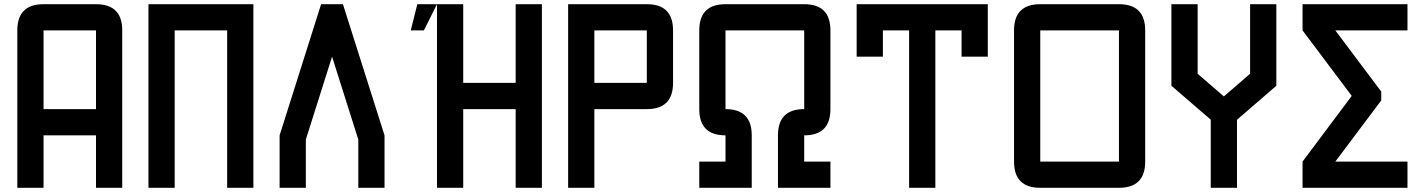

<svg xmlns="http://www.w3.org/2000/svg" viewBox="-20 -895 6790 915"><path d="M187.5 -250V0H62.5V-750Q62.5 -875 187.5 -875H437.5Q562.5 -875 562.5 -750V0H437.5V-250ZM187.5 -375H437.5V-750H187.5Z M1187.5 0H1062.5V-750H812.5V0H687.5V-875H1187.5Z M1812.5 0H1687.5V-230L1562.5 -625L1437.5 -230V0H1312.5V-250L1510.3 -875H1614.3L1812.5 -250Z M2000 -750H1937.5L1968.8 -875H2062.5ZM2187.5 0H2062.5V-875H2187.5V-500H2437.5V-875H2562.5V0H2437.5V-375H2187.5Z M2812.5 -375V0H2687.5V-875H3062.5Q3187.5 -875 3187.5 -750V-500Q3187.5 -375 3062.5 -375ZM2812.5 -500H3062.5V-750H2812.5Z M3312.5 0V-125H3437.5V-250Q3312.5 -250 3312.5 -375V-750Q3312.5 -875 3437.5 -875H3812.5Q3937.5 -875 3937.5 -750V-375Q3937.5 -250 3812.5 -250V-125H3937.5V0H3687.5V-250Q3687.5 -375 3812.5 -375V-750H3437.5V-375Q3562.5 -375 3562.5 -250V0Z M4437.5 0H4312.5V-750H4187.5V-625H4062.5V-875H4687.5V-625H4562.5V-750H4437.5Z M4937.5 0Q4812.5 0 4812.5 -125V-750Q4812.5 -875 4937.5 -875H5312.5Q5437.5 -875 5437.5 -750V-125Q5437.5 0 5312.5 0ZM4937.5 -125H5312.5V-750H4937.5Z M5562.5 -875H5687.5V-543.5L5812.5 -435.5L5937.5 -543.5V-875H6062.5V-486.3L5875 -324.2V0H5750V-324.7L5562.5 -486.3Z M6687.5 -875V-750H6343.8L6562.5 -458.5V-416.5L6343.8 -125H6687.5V0H6187.5V-125L6421.9 -438L6187.5 -750V-875Z"/></svg>

Font: Oldtimer
Style: Regular
Weight: 400
Designer: GGBotNet
Foundry: GGBotNet
Version: 1.00